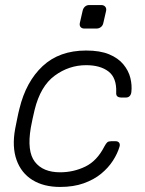

<svg xmlns="http://www.w3.org/2000/svg" viewBox="-20 -730 575 760"><path d="M218 10Q153 10 108.5 -17.5Q64 -45 45.5 -97Q27 -149 40 -220Q43 -235 48 -260Q53 -285 57 -300Q83 -407 149 -468.5Q215 -530 321 -530Q376 -530 412 -515Q448 -500 468.5 -475Q489 -450 496 -421.5Q503 -393 500 -366Q499 -356 493.5 -350Q488 -344 479 -344H460Q450 -344 444.5 -348.5Q439 -353 440 -365Q442 -422 409.5 -447Q377 -472 321 -472Q253 -472 196.5 -430.5Q140 -389 117 -295Q113 -280 109 -260Q105 -240 102 -225Q86 -131 118 -89.5Q150 -48 218 -48Q271 -48 317.5 -70.5Q364 -93 393 -150Q400 -163 405 -167Q410 -171 420 -171H438Q447 -171 451.5 -165Q456 -159 453 -149Q445 -122 427 -94Q409 -66 380.5 -42.5Q352 -19 311.5 -4.5Q271 10 218 10ZM314 -617Q304 -617 299 -623Q294 -629 296 -639L307 -687Q309 -697 316 -703.5Q323 -710 333 -710H381Q391 -710 396.5 -703.5Q402 -697 400 -687L389 -639Q387 -629 379.5 -623Q372 -617 362 -617Z"/></svg>

Font: Rubik Light
Style: Italic
Weight: 300
Italic angle: -12°
Designer: Hubert and Fischer
Foundry: Hubert and Fischer
Version: Version 2.300;gftools[0.9.30]